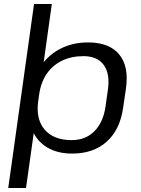

<svg xmlns="http://www.w3.org/2000/svg" viewBox="-20 -760 707 960"><path d="M340.7 7.9Q266.5 7.9 214.9 -23.5Q163.3 -54.8 140.4 -112Q117.6 -169.1 127.8 -246L135.1 -298.4Q146.3 -375.3 185 -431.2Q223.7 -487 284.3 -517.5Q344.8 -547.9 420.3 -547.9Q526.3 -547.9 575.8 -488.1Q625.3 -428.3 609.9 -318.6L595.7 -221.4Q580.2 -111.7 513.8 -51.9Q447.4 7.9 340.7 7.9ZM150.2 -740H239.1L187.7 -372.3L110.1 180H21.2ZM338.3 -59.4Q407.8 -59.4 452.2 -104.1Q496.6 -148.8 507.8 -228.6L519.2 -309.2Q531.1 -390.7 498.9 -435Q466.6 -479.3 397.2 -479.3Q336.9 -479.3 289.6 -456.3Q242.3 -433.3 213.2 -390.3Q184 -347.4 175.6 -286.6L171.2 -255.7Q158.3 -164.4 203.2 -111.9Q248.2 -59.4 338.3 -59.4Z"/></svg>

Font: Pathway Extreme 8pt Thin
Style: Italic
Weight: 100
Italic angle: -8°
Designer: Eduardo Rodriguez Tunni
Foundry: Eduardo Rodriguez Tunni
Version: Version 1.000